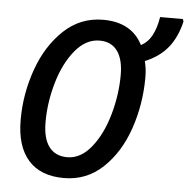

<svg xmlns="http://www.w3.org/2000/svg" viewBox="-54 -813 860 876"><g transform="rotate(5 376.0 -375.0)"><path d="M51 -238Q51 -357 91 -469.5Q131 -582 207 -653.5Q283 -725 387 -725Q517 -725 568 -625Q600 -642 618 -676Q636 -710 644 -760H748L752 -749Q735 -676 696.5 -628.5Q658 -581 592 -554Q601 -520 601 -480Q601 -357 562.5 -244.5Q524 -132 449 -61Q374 10 270 10Q163 10 107 -53.5Q51 -117 51 -238ZM488 -481Q488 -553 460 -591Q432 -629 379 -629Q316 -629 267 -569.5Q218 -510 191.5 -419Q165 -328 165 -238Q165 -162 194 -124Q223 -86 277 -86Q339 -86 387.5 -146.5Q436 -207 462 -299Q488 -391 488 -481Z"/></g></svg>

Font: Noto Sans UI NarrowMedium
Style: Italic
Weight: 500
Width: 4
Italic angle: -12°
Designer: Monotype Design Team
Foundry: Monotype Imaging Inc.
Version: Version 1.001